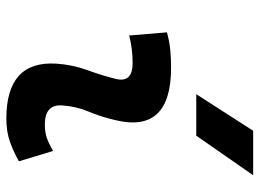

<svg xmlns="http://www.w3.org/2000/svg" viewBox="-130 -706 845 626"><g transform="rotate(90 293.0 -392.5)"><path d="M471.7 -142.6 505.4 -31.2Q475.6 -14.2 442.4 -2.2Q409.2 9.8 366.2 9.8Q176.8 9.8 187 -153.3Q190.4 -205.6 208 -253.9Q225.6 -302.2 236.3 -345.2Q251.5 -401.9 184.6 -401.9Q138.2 -401.9 95.2 -390.6L85 -513.7Q113.8 -522 142.6 -524.7Q171.4 -527.3 200.2 -527.3Q415.5 -527.3 371.1 -345.2Q359.9 -297.4 343.3 -258.3Q326.7 -219.2 323.2 -172.4Q319.3 -115.7 385.3 -115.7Q409.7 -115.7 428 -121.8Q446.3 -127.9 471.7 -142.6ZM286.6 -609.4 405.8 -794.9H550.8L421.9 -609.4Z"/></g></svg>

Font: Cascadia Code PL
Style: Bold Italic
Weight: 700
Italic angle: -10°
Monospace: yes
Designer: Aaron Bell
Foundry: Saja Typeworks
Version: Version 2404.023; ttfautohint (v1.8.4)